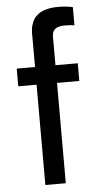

<svg xmlns="http://www.w3.org/2000/svg" viewBox="-55 -812 440 846"><g transform="rotate(-5 165.0 -388.5)"><path d="M110.8 -648.9Q110.8 -649.4 110.6 -658.4Q110.4 -667.5 110.6 -672.4Q110.8 -677.2 111.8 -688Q112.8 -698.7 115 -705.3Q117.2 -711.9 121.3 -722.4Q125.5 -732.9 131.3 -739.5Q137.2 -746.1 146.7 -753.9Q156.2 -761.7 168 -766.1Q179.7 -770.5 196 -773.7Q212.4 -776.9 231.9 -776.9Q253.9 -776.9 271 -775.1Q288.1 -773.4 293.9 -771.5L299.8 -770V-689.9Q285.6 -692.9 254.9 -692.9Q201.2 -692.9 201.2 -648.9V-522H299.8V-443.8H201.2V0H110.8V-443.8H29.8V-522H110.8Z"/></g></svg>

Font: Standard
Style: Regular
Weight: 400
Designer: Bryce Wilner
Version: Version 2.000;PS 2.0;hotconv 16.6.51;makeotf.lib2.5.65220 DE